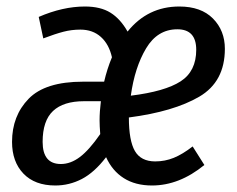

<svg xmlns="http://www.w3.org/2000/svg" viewBox="-20 -558 728 590"><path d="M372 -461Q434 -538 531 -538Q598 -538 634.5 -501Q671 -464 671 -408Q671 -307 592.5 -261Q514 -215 376 -197Q376 -126 394.5 -94Q413 -62 457 -62Q487 -62 514 -73Q541 -84 572 -108L608 -51Q531 12 447 12Q396 12 360.5 -10.5Q325 -33 306 -75Q270 -28 231.5 -8Q193 12 150 12Q87 12 52 -24.5Q17 -61 17 -122Q17 -202 68 -254.5Q119 -307 235 -307H300Q309 -346 324 -382Q315 -422 290 -444.5Q265 -467 227 -467Q200 -467 175 -460.5Q150 -454 113 -440L99 -506Q173 -538 241 -538Q289 -538 319.5 -519Q350 -500 372 -461ZM382 -264Q487 -277 535 -308Q583 -339 583 -405Q583 -468 525 -468Q464 -468 429 -409.5Q394 -351 382 -264ZM238 -247Q175 -247 143 -217Q111 -187 111 -122Q111 -54 167 -54Q197 -54 225.5 -75.5Q254 -97 288 -146Q286 -172 286 -188Q286 -215 290 -247Z"/></svg>

Font: Fira Sans Extra Condensed
Style: Italic
Weight: 400
Width: 3
Italic angle: -8°
Designer: Carrois Corporate & Edenspiekermann AG
Foundry: Carrois Corporate GbR & Edenspiekermann AG
Version: Version 4.203